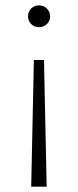

<svg xmlns="http://www.w3.org/2000/svg" viewBox="-20 -546 292 720"><path d="M145 -321H107L97 154H155ZM126 -526C103 -526 85 -507 85 -485C85 -462 103 -444 126 -444C150 -444 168 -462 168 -485C168 -507 150 -526 126 -526Z"/></svg>

Font: Chess Sans Light
Style: Regular
Weight: 300
Designer: Wolf Bōese
Foundry: Wolf Bōese
Version: Version 7.223;Glyphs 3.3 (3306)